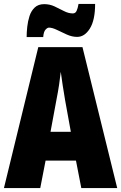

<svg xmlns="http://www.w3.org/2000/svg" viewBox="-20 -953 614 973"><path d="M392 0 365 -139H211L184 0H0L174 -714H398L574 0ZM310 -445Q303 -485 297.5 -522Q292 -559 288 -589Q285 -561 279.5 -524Q274 -487 266 -447L236 -285H339ZM115 -765Q115 -788 118 -816.5Q121 -845 129.5 -871.5Q138 -898 156 -915Q174 -932 204 -932Q232 -932 256.5 -920.5Q281 -909 304 -897Q327 -885 349 -885Q362 -885 368 -897.5Q374 -910 378 -933H462Q462 -851 435.5 -808.5Q409 -766 371 -766Q345 -766 318.5 -778Q292 -790 268.5 -801.5Q245 -813 228 -813Q220 -813 210.5 -802.5Q201 -792 199 -765Z"/></svg>

Font: Noto Sans Malayalam ExtraCondensed Black
Style: Regular
Weight: 900
Width: 2
Designer: Jelle Bosma - Monotype Design Team
Foundry: Monotype Imaging Inc.
Version: Version 2.104; ttfautohint (v1.8.4.7-5d5b)